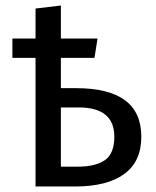

<svg xmlns="http://www.w3.org/2000/svg" viewBox="-20 -677 568 697"><path d="M256 -357Q493 -357 493 -181Q493 -90 430.5 -45Q368 0 253 0H109V-467H25V-537H109V-646L201 -657V-537H334L323 -467H201V-357ZM263 -72Q326 -72 360.5 -95.5Q395 -119 395 -181Q395 -287 265 -287H201V-72Z"/></svg>

Font: Fira Sans
Style: Regular
Weight: 400
Designer: Carrois Corporate & Edenspiekermann AG
Foundry: Carrois Corporate GbR & Edenspiekermann AG
Version: Version 4.106;PS 004.106;hotconv 1.0.70;makeotf.lib2.5.58329